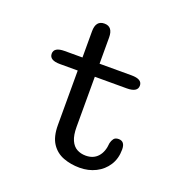

<svg xmlns="http://www.w3.org/2000/svg" viewBox="-121 -770 862 892"><g transform="rotate(20 309.5 -324.5)"><path d="M116 -411.5Q63.5 -411.5 63.5 -444Q63.5 -476 116 -476H204V-605.5Q204 -659 246.5 -659Q288.5 -659 288.5 -605.5V-476H446.5Q499.5 -476 499.5 -444Q499.5 -411.5 446.5 -411.5H288.5V-163.5Q288.5 -122.5 299.5 -98Q310.5 -73.5 329.8 -63Q349 -52.5 373.5 -52.5Q411 -52.5 433 -76.8Q455 -101 458 -145Q461 -158 468.2 -167.8Q475.5 -177.5 492 -177.5Q507.5 -177.5 515.5 -167.5Q523.5 -157.5 523.5 -137Q523.5 -92 502.2 -59Q481 -26 445.2 -8Q409.5 10 366 10Q322 10 285 -4Q248 -18 226 -51.2Q204 -84.5 204 -142.5V-411.5Z"/></g></svg>

Font: Sono ExtraLight Monospace
Style: Regular
Weight: 400
Version: Version 2.112